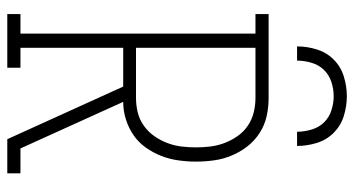

<svg xmlns="http://www.w3.org/2000/svg" viewBox="-248 -748 995 540"><g transform="rotate(90 250.0 -477.5)"><path d="M19 0V-37H74V-698H19V-735H255Q281 -735 306 -729.5Q331 -724 353 -710Q375 -696 391 -675.5Q407 -655 417 -631Q427 -607 430.5 -581.5Q434 -556 434 -530Q434 -506 430.5 -481Q427 -456 418 -433Q409 -410 394.5 -389.5Q380 -369 359.5 -355Q339 -341 315 -333.5Q291 -326 266 -326L397 -37H467V0H371L223 -326H114V-37H170V0ZM255 -362Q276 -362 296 -367Q316 -372 333 -384Q350 -396 362 -413Q374 -430 381.5 -449.5Q389 -469 391.5 -489.5Q394 -510 394 -530Q394 -551 391.5 -571.5Q389 -592 381.5 -611.5Q374 -631 362 -648Q350 -665 333 -676.5Q316 -688 296 -693Q276 -698 255 -698H114V-362ZM110 -815Q110 -843 118.5 -870.5Q127 -898 147 -918Q167 -938 194.5 -946.5Q222 -955 250 -955Q278 -955 305.5 -946.5Q333 -938 353 -918Q373 -898 381.5 -870.5Q390 -843 390 -815H350Q350 -835 344 -855.5Q338 -876 324 -890.5Q310 -905 290 -911.5Q270 -918 250 -918Q230 -918 210 -911.5Q190 -905 176 -890.5Q162 -876 156 -855.5Q150 -835 150 -815Z"/></g></svg>

Font: Iosevka Slab Extralight
Style: Regular
Weight: 200
Monospace: yes
Designer: Belleve Invis
Foundry: Belleve Invis
Version: Version 11.1.1; ttfautohint (v1.8.3)